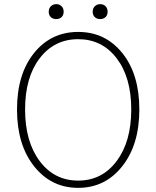

<svg xmlns="http://www.w3.org/2000/svg" viewBox="-20 -893 754 926"><path d="M357 13Q227 13 144.5 -91Q62 -195 62 -365Q62 -535 144 -637Q226 -739 357 -739Q488 -739 570 -637Q652 -535 652 -365Q652 -195 569.5 -91Q487 13 357 13ZM171.5 -116Q242 -22 357 -22Q472 -22 542.5 -116Q613 -210 613 -365Q613 -520 542.5 -612Q472 -704 357 -704Q242 -704 171.5 -612Q101 -520 101 -365Q101 -210 171.5 -116ZM251 -801Q235 -801 225 -810.5Q215 -820 215 -836.5Q215 -853 225.5 -863Q236 -873 251.5 -873Q267 -873 277 -863Q287 -853 287 -836.5Q287 -820 277 -810.5Q267 -801 251 -801ZM463 -801Q447 -801 437 -810.5Q427 -820 427 -836.5Q427 -853 437.5 -863Q448 -873 463.5 -873Q479 -873 489 -863Q499 -853 499 -836.5Q499 -820 489 -810.5Q479 -801 463 -801Z"/></svg>

Font: Resource Han Rounded KR ExtraLight
Style: Regular
Weight: 250
Designer: Cyano Hao (round all glyphs); Ryoko NISHIZUKA 西塚涼子 (kana, bopomofo & ideographs); Paul D. Hunt (Latin, Greek & Cyrillic)
Foundry: Cyano Hao
Version: 0.990